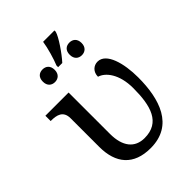

<svg xmlns="http://www.w3.org/2000/svg" viewBox="-241 -952 1076 1076"><g transform="rotate(-45 296.5 -414.0)"><path d="M261 -678H294C329 -716 384 -796 392 -828V-838H302C296 -795 276 -727 261 -691ZM190 -631C215 -631 237 -647 237 -681C237 -716 215 -731 190 -731C164 -731 143 -716 143 -681C143 -647 164 -631 190 -631ZM403 -631C428 -631 450 -647 450 -681C450 -716 428 -731 403 -731C377 -731 356 -716 356 -681C356 -647 377 -631 403 -631ZM307 10C489 10 538 -150 538 -320C538 -431 508 -544 439 -544C408 -544 381 -521 381 -482C426 -469 476 -409 476 -297C476 -157 447 -54 323 -54C246 -54 202 -108 202 -208V-536H18V-494H21C65 -494 108 -485 108 -426V-199C108 -68 173 10 307 10Z"/></g></svg>

Font: Noto Serif Thai
Style: Regular
Weight: 400
Designer: Monotype Design Team
Foundry: Monotype Imaging Inc.
Version: Version 1.901